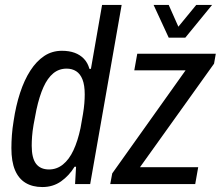

<svg xmlns="http://www.w3.org/2000/svg" viewBox="-20 -743 891 775"><path d="M151 12Q111 12 83 -5Q55 -22 40.5 -56.5Q26 -91 26 -145Q26 -170 28 -197.5Q30 -225 35 -255Q44 -316 61 -368Q78 -420 102.5 -458Q127 -496 158.5 -517Q190 -538 230 -538Q259 -538 281 -530Q303 -522 318.5 -506Q334 -490 341 -465H347L392 -723H471L344 0H283L287 -70H281Q259 -34 226.5 -11Q194 12 151 12ZM178 -59Q209 -59 234 -79Q259 -99 276.5 -136.5Q294 -174 305 -226Q311 -259 315 -283Q319 -307 320.5 -326.5Q322 -346 322 -362Q322 -399 313 -422Q304 -445 287.5 -455.5Q271 -466 249 -466Q218 -466 195 -447Q172 -428 155.5 -391.5Q139 -355 127 -300Q120 -266 115.5 -239.5Q111 -213 109.5 -192.5Q108 -172 108 -155Q108 -105 125.5 -82Q143 -59 178 -59ZM425 0 433 -43 729 -459H522L534 -526H851L844 -486L545 -68H780L768 0ZM836 -723 728 -591H661L600 -723H661L713 -606H676L772 -723Z"/></svg>

Font: Archivo Condensed
Style: Italic
Weight: 400
Width: 3
Italic angle: -10°
Designer: Hector Gatti
Foundry: Omnibus-Type
Version: Version 2.001